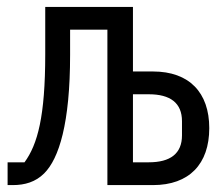

<svg xmlns="http://www.w3.org/2000/svg" viewBox="-20 -536 640 556"><path d="M2 0H17C52 0 83 -9 108 -34C151 -77 183 -179 183 -377V-450H291V0H423C528 0 586 -61 586 -165C586 -268 528 -329 423 -329H365V-516H111V-379C111 -199 89 -118 51 -66H2ZM365 -66V-263H411C473 -263 507 -238 507 -185V-144C507 -91 473 -66 411 -66Z"/></svg>

Font: IBM Plex Mono
Style: Regular
Weight: 400
Monospace: yes
Designer: Mike Abbink, Paul van der Laan, Pieter van Rosmalen
Foundry: Bold Monday
Version: Version 2.004